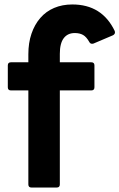

<svg xmlns="http://www.w3.org/2000/svg" viewBox="-20 -803 535 860"><path d="M121 37Q107 37 107 23V-398H29Q15 -398 15 -412V-510Q15 -524 29 -524H107V-560Q107 -611 121 -652Q135 -693 160.5 -722.5Q186 -752 222.5 -767.5Q259 -783 304 -783Q437 -783 494 -664Q495 -662 495 -658Q495 -650 486 -645L399 -608Q397 -607 392 -607Q384 -607 380 -615Q367 -638 352 -646.5Q337 -655 315 -655Q283 -655 265.5 -632Q248 -609 248 -562V-524H389Q403 -524 403 -510V-412Q403 -398 389 -398H248V23Q248 37 234 37Z"/></svg>

Font: LINE Seed JP_TTF Bold
Style: Regular
Weight: 700
Designer: LINE & Fontrix & Fontworks
Version: Version 1.009